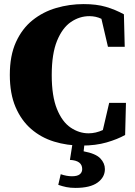

<svg xmlns="http://www.w3.org/2000/svg" viewBox="-20 -692 658 939"><path d="M379 20Q308 20 244.5 0.5Q181 -19 132.5 -61Q84 -103 56 -168.5Q28 -234 28 -326Q28 -420 58 -486Q88 -552 139 -593Q190 -634 255 -653Q320 -672 389 -672Q452 -672 498 -658.5Q544 -645 586 -622L590 -463H508L476 -600Q449 -613 417 -613Q369 -613 327 -584.5Q285 -556 259 -492.5Q233 -429 233 -325Q233 -222 258.5 -159Q284 -96 325.5 -68Q367 -40 413 -40Q448 -40 483 -56L514 -189H596L592 -32Q555 -11 501.5 4.5Q448 20 379 20ZM322 90 337 -5H395L389 48Q448 59 470.5 82.5Q493 106 493 135Q493 175 457 201Q421 227 349 227Q324 227 304.5 223Q285 219 265 212L277 160Q306 170 332 170Q358 170 370 160.5Q382 151 382 135Q382 93 322 90Z"/></svg>

Font: Source Serif Pro Black
Style: Regular
Weight: 900
Designer: Frank Grießhammer
Foundry: Adobe Systems Incorporated
Version: Version 3.001;hotconv 1.0.111;makeotfexe 2.5.65597